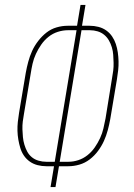

<svg xmlns="http://www.w3.org/2000/svg" viewBox="-20 -755 540 775"><path d="M184 0 198 -84H167Q149 -84 131.5 -88.5Q114 -93 100 -103Q86 -113 76.5 -127Q67 -141 62 -157.5Q57 -174 54 -191.5Q51 -209 50.5 -227Q50 -245 52 -263.5Q54 -282 57 -300L84 -461Q88 -483 94 -505.5Q100 -528 109.5 -549Q119 -570 134 -589.5Q149 -609 167.5 -623.5Q186 -638 208.5 -644.5Q231 -651 253 -651H291L305 -735H325L311 -651H342Q360 -651 377.5 -646.5Q395 -642 409 -632Q423 -622 432.5 -608Q442 -594 447.5 -577.5Q453 -561 455.5 -543.5Q458 -526 458.5 -508Q459 -490 457 -471.5Q455 -453 452 -435L425 -274Q421 -252 415 -229.5Q409 -207 399.5 -186Q390 -165 375.5 -145.5Q361 -126 342 -111.5Q323 -97 300.5 -90.5Q278 -84 256 -84H218L204 0ZM167 -102H201L289 -633H254Q234 -633 213.5 -626.5Q193 -620 176 -606.5Q159 -593 146.5 -575Q134 -557 125 -537.5Q116 -518 111.5 -498Q107 -478 104 -458L77 -297Q74 -281 72 -265Q70 -249 70.5 -233Q71 -217 72.5 -201.5Q74 -186 78.5 -171Q83 -156 90 -143Q97 -130 108.5 -120.5Q120 -111 135.5 -106.5Q151 -102 167 -102ZM221 -102H256Q276 -102 296 -108.5Q316 -115 333 -128.5Q350 -142 362.5 -160Q375 -178 384 -197.5Q393 -217 397.5 -237Q402 -257 406 -277L432 -438Q435 -454 437 -470Q439 -486 438.5 -502Q438 -518 437 -533.5Q436 -549 431.5 -564Q427 -579 419.5 -592Q412 -605 400.5 -614.5Q389 -624 374 -628.5Q359 -633 343 -633H309Z"/></svg>

Font: Iosevka SS18 Thin
Style: Italic
Weight: 100
Italic angle: -9°
Monospace: yes
Designer: Belleve Invis
Foundry: Belleve Invis
Version: Version 25.1.1; ttfautohint (v1.8.4)